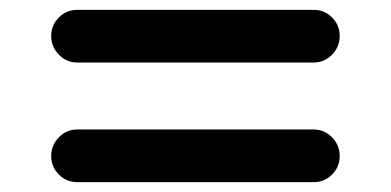

<svg xmlns="http://www.w3.org/2000/svg" viewBox="-20 -485 794 390"><path d="M137 -358Q115 -358 99.5 -374Q84 -390 84 -412Q84 -434 99.5 -449.5Q115 -465 137 -465H617Q639 -465 654.5 -449.5Q670 -434 670 -412Q670 -390 654.5 -374Q639 -358 617 -358ZM137 -115Q115 -115 99.5 -130.5Q84 -146 84 -168Q84 -190 99.5 -206Q115 -222 137 -222H617Q639 -222 654.5 -206Q670 -190 670 -168Q670 -146 654.5 -130.5Q639 -115 617 -115Z"/></svg>

Font: Rounded Mplus 1c Bold
Style: Bold
Weight: 700
Version: Version 1.059.20150529